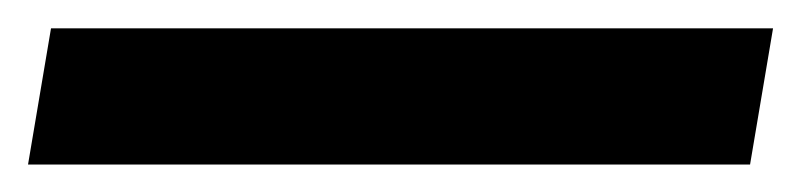

<svg xmlns="http://www.w3.org/2000/svg" viewBox="-58 60 574 137"><path d="M-38 177.4 -21.6 80.2H493.6L477.2 177.4Z"/></svg>

Font: Overpass
Style: Italic
Weight: 400
Italic angle: -10°
Designer: Delve Withrington, Dave Bailey, Thomas Jockin
Foundry: Delve Fonts LLC
Version: Version 4.000